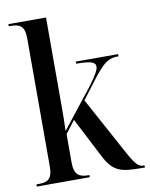

<svg xmlns="http://www.w3.org/2000/svg" viewBox="-85 -823 691 885"><g transform="rotate(-10 260.5 -380.0)"><path d="M15 0H263V-10H259C218 -10 192 -21 192 -82V-214L237 -273L331 -90C372 -10 405 0 507 0H521V-10H517C495 -10 483 -18 449 -79L300 -353L377 -454C427 -516 448 -526 490 -526V-536H292V-526C357 -526 382 -519 382 -497C382 -483 370 -460 332 -409L190 -229C192 -266 192 -312 192 -347V-760H16V-750H22C68 -750 90 -739 90 -680V-81C90 -21 68 -10 22 -10H15Z"/></g></svg>

Font: Noto Serif Display Condensed Medium
Style: Regular
Weight: 500
Width: 3
Designer: Monotype Design Team
Foundry: Monotype Imaging Inc.
Version: Version 2.009